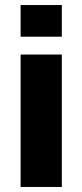

<svg xmlns="http://www.w3.org/2000/svg" viewBox="-20 -744 328 764"><path d="M62 -598H226V-724H62ZM62 0H226V-527H62Z"/></svg>

Font: Archivo ExtraBold
Style: Regular
Weight: 800
Designer: Hector Gatti
Foundry: Omnibus-Type
Version: Version 2.001